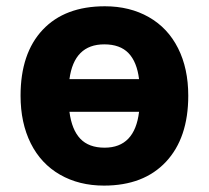

<svg xmlns="http://www.w3.org/2000/svg" viewBox="-20 -576 659 606"><path d="M309.1 -436Q213.9 -436 199.2 -326.2H418.9Q412.1 -380.9 385.5 -408.4Q358.9 -436 309.1 -436ZM310.1 -109.9Q405.3 -109.9 418.9 -223.1H199.2Q206.5 -166.5 233.4 -138.2Q260.3 -109.9 310.1 -109.9ZM574.2 -273.9Q574.2 -140.6 503.9 -65.4Q433.6 9.8 308.1 9.8Q229.5 9.8 169.4 -24.7Q109.4 -59.1 77.1 -123.5Q44.9 -188 44.9 -273.9Q44.9 -407.7 114.7 -481.9Q184.6 -556.2 311 -556.2Q389.6 -556.2 449.7 -522Q509.8 -487.8 542 -423.8Q574.2 -359.9 574.2 -273.9Z"/></svg>

Font: NotoSans-Bold
Style: Bold
Weight: 700
Designer: Monotype Design team
Foundry: Monotype Imaging Inc.
Version: Version 1.04